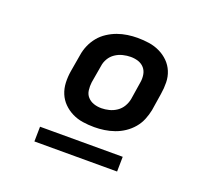

<svg xmlns="http://www.w3.org/2000/svg" viewBox="-94 -806 788 731"><g transform="rotate(20 300.0 -440.5)"><path d="M307 -317Q283 -317 260 -320.5Q237 -324 217 -334Q197 -344 181.5 -359.5Q166 -375 157.5 -395.5Q149 -416 148 -439.5Q147 -463 151 -487L163 -557Q166 -577 174.5 -596.5Q183 -616 196.5 -632.5Q210 -649 228.5 -661Q247 -673 266.5 -680Q286 -687 306.5 -690Q327 -693 347 -693Q371 -693 394 -689.5Q417 -686 437.5 -676Q458 -666 473.5 -650.5Q489 -635 497.5 -614.5Q506 -594 506.5 -570.5Q507 -547 503 -523L492 -453Q488 -433 480 -413.5Q472 -394 458 -377.5Q444 -361 426 -349Q408 -337 388 -330Q368 -323 347.5 -320Q327 -317 307 -317ZM308 -394Q323 -394 339 -398Q355 -402 369 -411.5Q383 -421 391.5 -435.5Q400 -450 403 -466L414 -536Q417 -552 414.5 -568Q412 -584 402.5 -595Q393 -606 378.5 -611Q364 -616 347 -616Q332 -616 315.5 -612Q299 -608 285 -598.5Q271 -589 262.5 -574.5Q254 -560 252 -544L240 -474Q238 -458 240 -442Q242 -426 252 -415Q262 -404 276.5 -399Q291 -394 308 -394ZM112 -188 113 -248H448L447 -188Z"/></g></svg>

Font: Iosevka Aile
Style: Bold Italic
Weight: 700
Italic angle: -9°
Designer: Belleve Invis
Foundry: Belleve Invis
Version: Version 28.0.1; ttfautohint (v1.8.4)